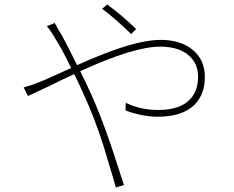

<svg xmlns="http://www.w3.org/2000/svg" viewBox="-20 -798 1040 852"><path d="M562 -647Q490 -717 433 -759L456 -778Q486 -756 517 -730Q557 -696 584 -669ZM223 -696Q228 -686 237 -670Q246 -655 254 -642Q283 -589 322 -509Q434 -559 513 -585Q622 -621 692 -621Q783 -621 836 -576Q889 -532 889 -456Q889 -380 844 -334Q790 -280 680 -280Q641 -280 601 -289Q568 -296 537 -308L538 -342Q602 -310 682 -310Q780 -310 824 -358Q859 -395 859 -458Q859 -514 820 -550Q775 -591 691 -591Q573 -591 336 -482L361 -431L385 -379Q425 -290 468 -166Q483 -123 501 -66L509 -42L516 -19Q525 9 530 23L494 34Q487 8 482 -9Q475 -34 468 -55Q452 -109 438 -155Q399 -275 357 -367Q347 -388 333 -420L321 -445L309 -469Q282 -457 249 -441L221 -427L194 -414Q131 -384 104 -372L85 -410Q119 -419 150 -432Q170 -439 211 -458Q225 -464 251 -476L273 -486L296 -496Q249 -592 225 -627Q211 -653 188 -682Z"/></svg>

Font: Noto Sans CJK TC Thin
Style: Regular
Weight: 250
Designer: Ryoko NISHIZUKA ???? (kana & ideographs); Paul D. Hunt (Latin, Greek & Cyrillic); Wenlong ZHANG ??? (bopomofo); Sandoll 
Foundry: Adobe Systems Incorporated
Version: Version 1.004 January 19, 2016